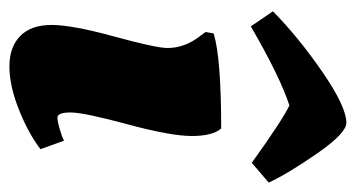

<svg xmlns="http://www.w3.org/2000/svg" viewBox="-194 -550 756 408"><g transform="rotate(90 184.0 -346.0)"><path d="M241 -704Q263 -704 306 -642Q349 -580 368 -539L326 -503Q234 -569 204 -583Q143 -563 36 -501L4 -548Q60 -603 133.5 -653.5Q207 -704 241 -704ZM270 -100 279 -104 297 -54Q263 -28 212.5 -8Q162 12 121 12Q80 12 56.5 -11Q33 -34 33 -77.5Q33 -121 57.5 -210.5Q82 -300 82 -324Q82 -361 56 -394L48 -405L51 -422Q103 -438 253 -438Q269 -420 269 -375.5Q269 -331 244 -238.5Q219 -146 219 -118Q219 -90 230 -90Q241 -90 270 -100Z"/></g></svg>

Font: Oleo Script
Style: Bold
Weight: 700
Designer: Soytutype
Foundry: Soytutype
Version: Version 1.002